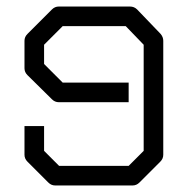

<svg xmlns="http://www.w3.org/2000/svg" viewBox="-20 -618 532 588"><path d="M374 -335V-305H160Q148 -305 139 -314L64 -388Q55 -397 55 -409V-493Q55 -505 64 -514L139 -589Q148 -598 160 -598H378Q391 -598 400 -589L472 -514Q480 -504.5 480 -493V-144Q480 -132 471 -123L407 -59Q398 -50 386 -50H149Q137 -50 128 -59L64 -123Q55 -132 55 -144V-232H85H115V-156L161 -110H374L420 -156V-481L365 -538H172L115 -481V-422L172 -365H374Z"/></svg>

Font: IBM 3270 Semi-Condensed
Style: Condensed
Weight: 400
Monospace: yes
Version: Version 2.3.1